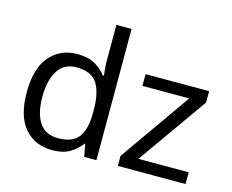

<svg xmlns="http://www.w3.org/2000/svg" viewBox="-106 -912 1296 1074"><g transform="rotate(15 542.5 -375.0)"><path d="M275 10Q175 10 115 -59.5Q55 -129 55 -267Q55 -405 115.5 -475.5Q176 -546 276 -546Q338 -546 377.5 -523Q417 -500 442 -467H448Q447 -480 444.5 -505.5Q442 -531 442 -546V-760H530V0H459L446 -72H442Q418 -38 378 -14Q338 10 275 10ZM289 -63Q374 -63 408.5 -109.5Q443 -156 443 -250V-266Q443 -366 410 -419.5Q377 -473 288 -473Q217 -473 181.5 -416.5Q146 -360 146 -265Q146 -169 181.5 -116Q217 -63 289 -63ZM1046 0H654V-58L942 -468H671V-536H1039V-470L755 -68H1046Z"/></g></svg>

Font: Noto IKEA Arabic
Style: Regular
Weight: 400
Designer: Monotype Design Team
Foundry: Monotype Imaging Inc.
Version: Version 1.200